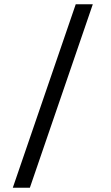

<svg xmlns="http://www.w3.org/2000/svg" viewBox="-20 -770 520 900"><path d="M40 110 335 -750H415L120 110Z"/></svg>

Font: Geist
Style: Regular
Weight: 400
Designer: Basement.studio, Andrés Briganti, Mateo Zaragoza
Foundry: Basement.studio, Vercel, Andrés Briganti, Guido Ferreyra, Mateo Zaragoza
Version: Version 1.401